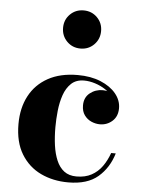

<svg xmlns="http://www.w3.org/2000/svg" viewBox="-54 -802 636 855"><g transform="rotate(5 264.0 -374.5)"><path d="M283 10Q215 10 160 -16.2Q105 -42.5 72.5 -95.8Q40 -149 40 -230Q40 -301.5 68.5 -355.5Q97 -409.5 151.8 -439.8Q206.5 -470 284.5 -470Q343 -470 387 -451.8Q431 -433.5 455.5 -403.8Q480 -374 480 -338.5Q480 -302 456.5 -281Q433 -260 401 -260Q382 -260 363 -268.2Q344 -276.5 331.5 -293.8Q319 -311 319 -337.5Q319 -373 343.8 -392.8Q368.5 -412.5 401 -412.5Q431.5 -412.5 455.2 -393.2Q479 -374 479 -338.5H460Q460 -362.5 446.5 -382.8Q433 -403 411 -417.5Q389 -432 363.5 -440Q338 -448 314.5 -448Q279 -448 257.2 -427.5Q235.5 -407 224.2 -374.2Q213 -341.5 209 -303.5Q205 -265.5 205 -230Q205 -187 210.2 -149Q215.5 -111 228 -81.8Q240.5 -52.5 262.2 -36Q284 -19.5 317.5 -19.5Q356.5 -19.5 384.5 -34.8Q412.5 -50 431.5 -76.5Q450.5 -103 462.5 -137H483Q463.5 -71.5 416 -30.8Q368.5 10 283 10ZM285.5 -588.5Q249.5 -588.5 225 -613.2Q200.5 -638 200.5 -674Q200.5 -710 225 -734.5Q249.5 -759 285.5 -759Q321.5 -759 346 -734.5Q370.5 -710 370.5 -674Q370.5 -638 346 -613.2Q321.5 -588.5 285.5 -588.5Z"/></g></svg>

Font: Bodoni Moda 11pt
Style: Bold
Weight: 700
Designer: Owen Earl
Foundry: indestructible type
Version: Version 2.004